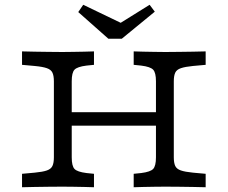

<svg xmlns="http://www.w3.org/2000/svg" viewBox="-20 -787 957 807"><path d="M206.5 -369.4V-445.2Q206.5 -468.5 200.4 -481.5Q194.4 -494.4 177 -500.4Q159.7 -506.5 125.8 -509.7L72.6 -514.5V-571Q96.8 -570.2 125.4 -569.8Q154 -569.4 182.7 -569Q211.3 -568.5 235.5 -568.5H243.5H247.6Q266.9 -568.5 289.1 -569Q311.3 -569.4 333.9 -569.8Q356.5 -570.2 375 -571V-514.5L343.5 -511.3Q304.8 -506.5 293.1 -494Q281.5 -481.5 281.5 -445.2V-369.4ZM635.5 -201.6V-445.2Q635.5 -481.5 623.8 -494Q612.1 -506.5 573.4 -511.3L541.9 -514.5V-571Q560.5 -570.2 583.1 -569.8Q605.6 -569.4 628.2 -569Q650.8 -568.5 669.4 -568.5H673.4H681.5Q705.6 -568.5 734.3 -569Q762.9 -569.4 791.5 -569.8Q820.2 -570.2 844.4 -571V-514.5L791.1 -509.7Q758.1 -506.5 740.3 -500.4Q722.6 -494.4 716.5 -481.5Q710.5 -468.5 710.5 -445.2V-201.6ZM235.5 -2.4Q211.3 -2.4 182.7 -2Q154 -1.6 125.4 -1.2Q96.8 -0.8 72.6 0V-56.5L125.8 -61.3Q159.7 -64.5 177 -70.6Q194.4 -76.6 200.4 -89.5Q206.5 -102.4 206.5 -125.8V-369.4H281.5V-125.8Q281.5 -89.5 293.1 -77Q304.8 -64.5 343.5 -59.7L375 -56.5V0Q356.5 -0.8 333.9 -1.2Q311.3 -1.6 289.1 -2Q266.9 -2.4 247.6 -2.4H243.5ZM254.8 -258.9V-315.3H662.1V-258.9ZM669.4 -2.4Q650.8 -2.4 628.2 -2Q605.6 -1.6 583.1 -1.2Q560.5 -0.8 541.9 0V-56.5L573.4 -59.7Q612.1 -64.5 623.8 -77Q635.5 -89.5 635.5 -125.8V-201.6H710.5V-125.8Q710.5 -102.4 716.5 -89.5Q722.6 -76.6 740.3 -70.6Q758.1 -64.5 791.1 -61.3L844.4 -56.5V0Q820.2 -0.8 791.5 -1.2Q762.9 -1.6 734.3 -2Q705.6 -2.4 681.5 -2.4H673.4ZM608.9 -766.9 630.6 -737.9 491.9 -624.2H435.5L308.9 -736.3L329.8 -766.9L524.2 -673.4L452.4 -669.4Z"/></svg>

Font: Playfair 5pt SemiExpanded Light
Style: Regular
Weight: 300
Width: 6
Designer: Claus Eggers Sørensen
Foundry: Claus Eggers Sørensen
Version: Version 2.203